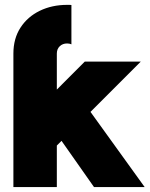

<svg xmlns="http://www.w3.org/2000/svg" viewBox="-20 -757 608 777"><path d="M34.2 -540Q34.2 -601.1 63 -645.3Q91.8 -689.5 141.1 -713.4Q190.4 -737.3 251.5 -737.3Q255.9 -737.3 260.3 -737.3Q264.6 -737.3 269 -736.8V-577.6Q261.7 -581.1 251.5 -581.1Q233.4 -581.1 221.7 -569.8Q210 -558.6 210 -540V-394.5L323.2 -507.8H549.8L346.2 -304.2L565.4 0H360.4L229 -187L210 -168V0H34.2Z"/></svg>

Font: Giphurs Black
Style: Regular
Weight: 900
Version: Version 0.920; ttfautohint (v1.8.4.7-5d5b)